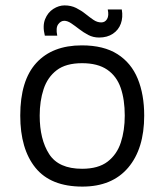

<svg xmlns="http://www.w3.org/2000/svg" viewBox="-20 -676 609 711"><path d="M285 15Q168 15 111.5 -54.5Q55 -124 55 -248Q55 -378 114.5 -443Q174 -508 283 -508Q364 -508 415 -475.5Q466 -443 490 -384.5Q514 -326 514 -248Q514 -125 454.5 -55Q395 15 285 15ZM284 -51Q344 -51 378.5 -77.5Q413 -104 427.5 -148.5Q442 -193 442 -248Q442 -307 427 -350.5Q412 -394 377 -418Q342 -442 284 -442Q224 -442 190 -416Q156 -390 141.5 -346Q127 -302 127 -248Q127 -160 162 -105.5Q197 -51 284 -51ZM192 -544H146Q137 -580 147 -605Q157 -630 177.5 -643Q198 -656 219 -656Q243 -656 262 -646.5Q281 -637 296.5 -624.5Q312 -612 326 -602.5Q340 -593 355 -593Q369 -593 376.5 -605.5Q384 -618 379 -641H431Q436 -612 427.5 -588.5Q419 -565 398 -551Q377 -537 347 -537Q325 -537 307 -546.5Q289 -556 273.5 -568Q258 -580 244 -589.5Q230 -599 218 -599Q205 -599 195.5 -586Q186 -573 192 -544Z"/></svg>

Font: Maven Pro VF Beta
Style: Regular
Weight: 400
Designer: Joe Prince
Foundry: Joe Prince
Version: Version 2.002